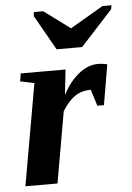

<svg xmlns="http://www.w3.org/2000/svg" viewBox="-51 -742 537 781"><g transform="rotate(-5 217.0 -351.5)"><path d="M214 -360 215 -358Q241 -409 280 -440Q318 -470 357 -470Q378 -470 396 -465L368 -301H341L320 -368Q283 -368 256 -350Q229 -332 203 -291L152 0H21L94 -415L37 -427L42 -459H225ZM434 -703 431 -687 300 -544H196L115 -687L117 -703H155L262 -624L397 -703Z"/></g></svg>

Font: Libra Serif Modern
Style: Bold Italic
Weight: 700
Italic angle: -12°
Designer: Stefan Peev, Context Ltd
Foundry: Stefan Peev, Context Ltd
Version: Version 1.000